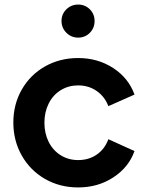

<svg xmlns="http://www.w3.org/2000/svg" viewBox="-20 -810 648 842"><path d="M38.5 -272.8Q38.5 -352.5 75.5 -417.2Q112.5 -482 177.5 -518.8Q242.5 -555.5 322.8 -555.5Q409.2 -555.5 476.8 -511.4Q544.2 -467.2 569.8 -395.2L455.2 -344.5Q439.5 -386.2 404.1 -410.9Q368.8 -435.5 322.8 -435.5Q280.5 -435.5 246.5 -414.6Q212.5 -393.8 193.6 -356.1Q174.8 -318.5 174.8 -271.8Q174.8 -225 193.6 -187.5Q212.5 -150 246.5 -129Q280.5 -108 322.8 -108Q369.5 -108 404.5 -132.2Q439.5 -156.5 455.2 -199.5L569.8 -147.5Q545 -77 477.5 -32.5Q410 12 322.8 12Q242.5 12 177.5 -25.2Q112.5 -62.5 75.5 -127.8Q38.5 -193 38.5 -272.8ZM249.8 -718Q249.8 -748.3 271.1 -769.2Q292.5 -790 322.8 -790Q353.1 -790 373.9 -769.2Q394.8 -748.3 394.8 -718Q394.8 -687 373.9 -666Q353.1 -645 322.8 -645Q292.5 -645 271.1 -666.4Q249.8 -687.8 249.8 -718Z"/></svg>

Font: Trafiko Sans Variable
Style: Regular
Weight: 400
Designer: Gumpita Rahayu / Trafiko
Foundry: Tokotype / Trafiko
Version: Version 0.001;FEAKit 1.0